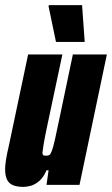

<svg xmlns="http://www.w3.org/2000/svg" viewBox="-21 -723 438 751"><path d="M71 8Q45 8 29 1Q13 -6 6 -21.5Q-1 -37 -1 -62Q-1 -75 2.5 -98Q6 -121 13 -150L89 -510H223L164 -232Q154 -185 150 -161Q146 -137 145 -126Q145 -121 146.5 -118Q148 -115 152 -114.5Q156 -114 161 -114Q168 -114 172.5 -117Q177 -120 182 -133.5Q187 -147 194 -177.5Q201 -208 212 -262L264 -510H397L290 0H161L169 -57H161Q149 -29 132.5 -15Q116 -1 100 3.5Q84 8 71 8ZM198 -559 169 -698 170 -703H300L310 -564V-559Z"/></svg>

Font: Saira ExtraCondensed Black
Style: Italic
Weight: 900
Width: 2
Italic angle: -12°
Designer: Hector Gatti with collaboration of the Omnibus-Type team
Foundry: Omnibus-Type
Version: Version 1.101